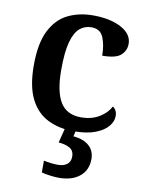

<svg xmlns="http://www.w3.org/2000/svg" viewBox="-88 -610 689 912"><g transform="rotate(10 257.0 -154.0)"><path d="M290 10Q220 10 165.5 -17Q111 -44 80.5 -104.5Q50 -165 50 -266Q50 -373 81.5 -434.5Q113 -496 166.5 -522Q220 -548 287 -548Q370 -548 423 -519.5Q476 -491 476 -444Q476 -411 451.5 -389Q427 -367 362 -367Q362 -417 347 -454Q332 -491 289 -491Q257 -491 233 -471Q209 -451 195.5 -402.5Q182 -354 182 -267Q182 -163 213 -112Q244 -61 314 -61Q363 -61 400 -83Q437 -105 454 -138Q475 -124 475 -95Q475 -70 455.5 -46Q436 -22 395 -6Q354 10 290 10ZM259 240Q243 240 218.5 237Q194 234 176 229V172Q214 180 244 180Q272 180 288.5 167.5Q305 155 305 130Q305 101 283.5 89Q262 77 230 75L251 -9H304L294 34Q343 38 370 62Q397 86 397 126Q397 179 360 209.5Q323 240 259 240Z"/></g></svg>

Font: Noto Serif Toto SemiBold
Style: Regular
Weight: 600
Designer: Monotype Design Team
Foundry: Monotype Imaging Inc.
Version: Version 2.001; ttfautohint (v1.8.4.7-5d5b)